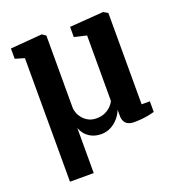

<svg xmlns="http://www.w3.org/2000/svg" viewBox="-135 -679 900 972"><g transform="rotate(-20 315.0 -193.0)"><path d="M76.7 182 76.3 -483.9 26.4 -498.5V-554L194.6 -567.7H197.2L217.4 -554.3V-166.6Q217.4 -151.9 223.7 -135.7Q230 -119.4 242.3 -105.3Q254.6 -91.1 272.3 -82.3Q290.1 -73.4 313.5 -73.4Q341.4 -73.4 361.5 -83.3Q381.6 -93.1 394.2 -106.7Q406.7 -120.3 411.3 -131.5V-484.1L345.3 -499.6V-554.4L524.8 -567.7H528.1L551.4 -554.4L551.5 -62.1H595.9V-4.9Q584.2 -1.4 567 2.1Q549.9 5.6 529.3 7.7Q508.7 9.9 486.3 9.9Q465.5 9.9 452.6 3Q439.7 -3.9 433.8 -16.2Q427.9 -28.4 427.9 -43.9V-77.7Q418.3 -53.5 400.7 -33.6Q383.1 -13.6 359.8 -1.8Q336.5 10 308.8 10Q286.5 10 266 2.5Q245.6 -5.1 229.6 -20.8Q213.5 -36.6 204.6 -61V182Z"/></g></svg>

Font: Merriweather 7pt Light
Style: Regular
Weight: 300
Designer: Eben Sorkin
Foundry: Eben Sorkin
Version: Version 2.200;gftools[0.9.31]